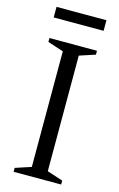

<svg xmlns="http://www.w3.org/2000/svg" viewBox="-126 -876 574 929"><g transform="rotate(15 161.5 -412.0)"><path d="M280.5 -19.5V0H42.5V-19.5L121.5 -45.5V-624.5L42.5 -650.5V-670H280.5V-650.5L201.5 -624.5V-45.5ZM36.5 -771.5V-824.5H286.5V-771.5Z"/></g></svg>

Font: Newsreader Text
Style: Regular
Weight: 400
Designer: Hugues Gentile
Foundry: Production Type
Version: Version 1.001